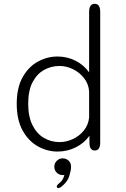

<svg xmlns="http://www.w3.org/2000/svg" viewBox="-20 -782 659 1004"><path d="M475 5Q451.5 5 448 -27L447.5 -72Q421.5 -34.5 377.2 -12Q333 10.5 281 10.5Q227 10.5 178 -16.8Q129 -44 98.2 -99.8Q67.5 -155.5 67.5 -239Q67.5 -323 98.2 -378Q129 -433 178 -459.8Q227 -486.5 281 -486.5Q332.5 -486.5 376.2 -463.8Q420 -441 446 -403.5V-720.5Q446 -741 453.5 -751.5Q461 -762 475 -762Q504 -762 504 -720.5V-36.5Q504 5 475 5ZM446 -167V-305Q443 -343.5 419.5 -373.5Q396 -403.5 361.8 -420.2Q327.5 -437 291.5 -437Q247.5 -437 210.2 -416.2Q173 -395.5 150.2 -352Q127.5 -308.5 127.5 -239Q127.5 -171.5 150.2 -126.8Q173 -82 210.2 -60.5Q247.5 -39 291.5 -39Q327.5 -39 361.5 -55Q395.5 -71 418.8 -100Q442 -129 446 -167ZM308 46Q325.5 46 338.5 57.8Q351.5 69.5 351.5 90Q351.5 109 342.5 138.2Q333.5 167.5 304.5 191.5Q299 196.5 294 199Q289 201.5 285 201.5Q281 201.5 278.8 198.5Q276.5 195.5 276.5 194Q276.5 190 280.5 185Q284.5 180 291.5 174.5Q302 166.5 308 155.5Q314 144.5 316.5 133Q315 133.5 312.2 133.5Q309.5 133.5 308 133.5Q289.5 133.5 276.8 121Q264 108.5 264 90Q264 72 276.8 59Q289.5 46 308 46Z"/></svg>

Font: Sono ExtraLight Monospace Light
Style: Regular
Weight: 300
Version: Version 2.112